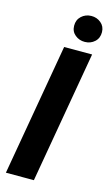

<svg xmlns="http://www.w3.org/2000/svg" viewBox="-136 -952 574 1000"><g transform="rotate(15 150.5 -452.0)"><path d="M281.2 -710.9 157.7 0H6.8L130.4 -710.9ZM151.9 -831.1Q151.4 -863.3 173.1 -883.3Q194.8 -903.3 225.6 -903.8Q255.9 -904.3 278.1 -885.7Q300.3 -867.2 300.8 -836.4Q301.3 -804.2 279.8 -784.4Q258.3 -764.6 227.1 -764.2Q197.3 -763.7 174.8 -782Q152.3 -800.3 151.9 -831.1Z"/></g></svg>

Font: Roboto Condensed ExtraBold
Style: Italic
Weight: 800
Italic angle: -12°
Designer: Christian Robertson
Foundry: Google
Version: Version 3.008; 2023